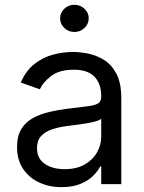

<svg xmlns="http://www.w3.org/2000/svg" viewBox="-20 -770 603 803"><path d="M237.3 12.7Q185.5 12.7 143.3 -7.1Q101.1 -26.9 76.2 -64.2Q51.3 -101.6 51.3 -154.8Q51.3 -201.7 69.6 -231Q87.9 -260.3 118.9 -276.9Q149.9 -293.5 187.3 -302Q224.6 -310.5 262.7 -315.4Q312.5 -321.8 343.5 -325.2Q374.5 -328.6 388.9 -336.7Q403.3 -344.7 403.3 -365.2V-367.7Q403.3 -420.4 374.8 -449.5Q346.2 -478.5 288.6 -478.5Q228.5 -478.5 194.3 -452.4Q160.2 -426.3 146.5 -396.5L66.9 -424.8Q88.4 -474.6 124 -502.4Q159.7 -530.3 201.9 -541.5Q244.1 -552.7 285.6 -552.7Q312 -552.7 346.2 -546.4Q380.4 -540 412.6 -521Q444.8 -502 466.1 -463.1Q487.3 -424.3 487.3 -359.4V0H403.3V-73.7H398.9Q390.6 -56.2 370.8 -35.9Q351.1 -15.6 317.9 -1.5Q284.7 12.7 237.3 12.7ZM250 -62.5Q299.8 -62.5 334 -82Q368.2 -101.6 385.7 -132.6Q403.3 -163.6 403.3 -197.3V-273.9Q397.9 -267.6 380.1 -262.5Q362.3 -257.3 339.1 -253.7Q315.9 -250 293.9 -247.3Q272 -244.6 258.3 -242.7Q225.6 -238.3 197.5 -229Q169.4 -219.7 152.1 -201.2Q134.8 -182.6 134.8 -150.4Q134.8 -106.9 167.2 -84.7Q199.7 -62.5 250 -62.5ZM291 -636.2Q266.6 -636.2 249 -653.1Q231.4 -669.9 231.4 -693.4Q231.4 -716.8 249 -733.4Q266.6 -750 291 -750Q315.4 -750 333.3 -733.4Q351.1 -716.8 351.1 -693.4Q351.1 -669.9 333.3 -653.1Q315.4 -636.2 291 -636.2Z"/></svg>

Font: Sahel VF Regular
Style: Regular
Weight: 400
Foundry: Saber Rastikerdar (saber.rastikerdar@gmail.com)
Version: Version 3.4.0